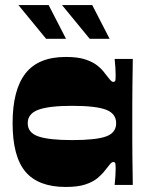

<svg xmlns="http://www.w3.org/2000/svg" viewBox="-20 -734 583 762"><path d="M241 8Q132 8 81 -52.5Q30 -113 30 -245Q30 -377 81 -442.5Q132 -508 241 -508Q289 -508 319 -498Q349 -488 367.5 -473Q386 -458 397 -442Q410 -425 417 -417Q424 -409 429 -409Q437 -409 438 -416Q439 -423 439 -436Q439 -447 438 -464.5Q437 -482 435 -500H507Q507 -489 506.5 -459Q506 -429 505.5 -390Q505 -351 505 -312.5Q505 -274 505 -245Q505 -217 505 -179.5Q505 -142 505.5 -105Q506 -68 506.5 -39.5Q507 -11 507 0H435Q437 -18 438 -35.5Q439 -53 439 -64Q439 -77 438 -84Q437 -91 429 -91Q424 -91 417 -83Q410 -75 397 -58Q386 -43 367.5 -27.5Q349 -12 319 -2Q289 8 241 8ZM266 -178Q361 -178 401 -192.5Q441 -207 441 -245Q441 -283 401 -298.5Q361 -314 266 -314Q175 -314 132.5 -298.5Q90 -283 90 -245Q90 -207 132.5 -192.5Q175 -178 266 -178ZM336 -580 226 -714H346L415 -580ZM163 -580 53 -714H173L242 -580Z"/></svg>

Font: Ojuju ExtraBold
Style: Regular
Weight: 800
Designer: Chisaokwu Joboson, Mirko Velimirovic
Foundry: Udi Foundry
Version: Version 1.000